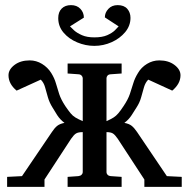

<svg xmlns="http://www.w3.org/2000/svg" viewBox="-20 -730 738 750"><path d="M7.8 0V-39.1L65.9 -42L183.1 -214.8Q193.4 -230.5 203.6 -238.5Q213.9 -246.6 231.9 -250Q214.8 -262.7 203.6 -280Q192.4 -297.4 185.1 -310.1Q172.9 -329.6 167 -350.3Q161.1 -371.1 156 -389.4Q150.9 -407.7 139.2 -418.9L44.9 -376Q13.2 -402.3 13.2 -436Q13.2 -458.5 36.6 -476.3Q60.1 -494.1 96.2 -494.1Q121.6 -494.1 144 -480.5Q166.5 -466.8 180.2 -444.8Q192.9 -424.3 198.5 -404.3Q204.1 -384.3 211.2 -362.8Q218.3 -341.3 234.9 -315.9Q247.6 -297.4 255.9 -287.4Q264.2 -277.3 274.7 -271Q285.2 -264.6 303.2 -256.8V-424.8Q303.2 -429.7 298.8 -434.6Q294.4 -439.5 286.1 -439.9L244.1 -442.9V-481.9H455.1V-442.9L413.1 -439.9Q403.8 -439.5 399.9 -434.6Q396 -429.7 396 -424.8V-256.8Q413.6 -264.6 423.6 -271Q433.6 -277.3 442.1 -287.4Q450.7 -297.4 462.9 -315.9Q480 -341.3 487.3 -362.8Q494.6 -384.3 500.5 -404.3Q506.3 -424.3 519 -444.8Q531.7 -466.8 554.2 -480.5Q576.7 -494.1 602.1 -494.1Q638.2 -494.1 661.6 -476.3Q685.1 -458.5 685.1 -436Q685.1 -402.8 652.8 -376L559.1 -418.9Q547.9 -407.7 542.5 -389.4Q537.1 -371.1 531.5 -350.3Q525.9 -329.6 513.2 -310.1Q505.4 -297.4 494.1 -280Q482.9 -262.7 465.8 -250Q484.4 -246.6 494.4 -238.5Q504.4 -230.5 515.1 -214.8L631.8 -42L689.9 -39.1V0H543.9V-28.8L439.9 -188Q429.2 -203.6 420.9 -208.7Q412.6 -213.9 396 -213.9V-57.1Q396 -52.2 399.9 -47.6Q403.8 -43 413.1 -42L455.1 -39.1V0H244.1V-39.1L286.1 -42Q294.4 -43 298.8 -47.6Q303.2 -52.2 303.2 -57.1V-213.9Q285.6 -213.9 277.1 -208.7Q268.6 -203.6 257.8 -188L153.8 -28.8V0ZM489.7 -660.2Q489.7 -629.4 469 -604.5Q448.2 -579.6 416 -565.2Q383.8 -550.8 348.6 -550.8Q314 -550.8 281.5 -564.5Q249 -578.1 228.3 -602.5Q207.5 -627 207.5 -659.2Q207.5 -683.1 220.9 -696.5Q234.4 -710 257.3 -710Q280.3 -710 293.9 -695.6Q307.6 -681.2 307.6 -661.1L253.4 -627Q258.3 -621.6 269.5 -611.3Q280.8 -601.1 300.3 -592.5Q319.8 -584 348.6 -584Q379.4 -584 398.7 -592.5Q418 -601.1 428.5 -611.3Q439 -621.6 443.4 -627L389.6 -662.1Q389.6 -680.7 403.3 -695.3Q417 -710 439.5 -710Q464.4 -710 477.1 -695.6Q489.7 -681.2 489.7 -660.2Z"/></svg>

Font: Charis
Style: Regular
Weight: 400
Designer: Walt Agee, Miriam Martin, Annie Olsen, Victor Gaultney, Lorna Priest, Alan Ward, Bob Hallissy, Martin Hosken, Sharon Cor
Foundry: SIL Global
Version: Version 7.000